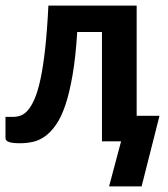

<svg xmlns="http://www.w3.org/2000/svg" viewBox="-22 -505 601 686"><path d="M466.3 -91.3H547.9L483.9 161.1H367.7L410.6 0H342.3V-390.6H253.9Q248.5 -302.2 237.5 -238.3Q226.6 -174.3 211.7 -130.1Q196.8 -85.9 178 -59.1Q159.2 -32.2 138.4 -17.6Q117.7 -2.9 95 2Q72.3 6.8 49.3 6.8Q21.5 6.8 9.5 2.2Q-2.4 -2.4 -2.4 -11.2V-87.4H24.4Q38.1 -87.4 51.5 -92Q64.9 -96.7 77.6 -111.1Q90.3 -125.5 101.8 -152.1Q113.3 -178.7 122.8 -222.9Q132.3 -267.1 139.4 -331.3Q146.5 -395.5 150.9 -484.9H466.3Z"/></svg>

Font: Carlito
Style: Bold
Weight: 700
Designer: Lukasz Dziedzic
Foundry: tyPoland Lukasz Dziedzic
Version: Version 1.104